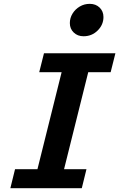

<svg xmlns="http://www.w3.org/2000/svg" viewBox="-20 -984 623 1004"><path d="M210 -705.6H583.5L558.6 -606.4H441.4L314.9 -99.1H432.1L407.7 0H34.2L58.6 -99.1H175.8L302.2 -606.4H185.1ZM345.2 -863.3Q345.2 -890.1 359.4 -913.1Q373.5 -936 397.2 -950Q420.9 -963.9 449.2 -963.9Q481 -963.9 501 -944.3Q521 -924.8 521 -895Q521 -854.5 490.7 -824.5Q460.4 -794.4 417 -794.4Q385.7 -794.4 365.5 -814Q345.2 -833.5 345.2 -863.3Z"/></svg>

Font: Andika
Style: Bold Italic
Weight: 700
Italic angle: -14°
Designer: Victor Gaultney, Annie Olsen, Julie Remington, Don Collingsworth, Eric Hays, Becca Hirsbrunner
Foundry: SIL International
Version: Version 6.101